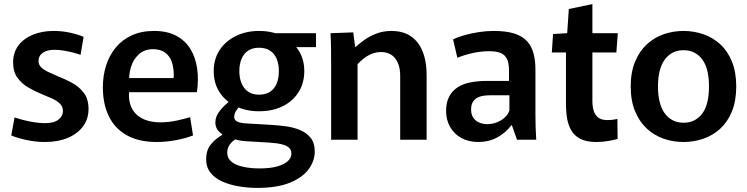

<svg xmlns="http://www.w3.org/2000/svg" viewBox="-20 -682 3647 937"><path d="M199 11Q155 11 110.5 1.5Q66 -8 35 -21L51 -109Q68 -103 93 -96.5Q118 -90 146 -85.5Q174 -81 200 -81Q243 -81 265 -98Q287 -115 287 -141Q287 -162 272 -176.5Q257 -191 233.5 -201.5Q210 -212 183 -223Q151 -236 119 -254.5Q87 -273 65.5 -302Q44 -331 44 -377Q44 -425 69 -459Q94 -493 139 -512Q184 -531 242 -531Q283 -531 322 -522.5Q361 -514 388 -502L373 -414Q358 -420 336.5 -425.5Q315 -431 291 -435Q267 -439 246 -439Q210 -439 189 -424.5Q168 -410 168 -384Q168 -366 181.5 -353Q195 -340 217 -330Q239 -320 264 -309Q298 -296 332 -277.5Q366 -259 389 -229Q412 -199 412 -150Q412 -101 385 -65Q358 -29 310.5 -9Q263 11 199 11Z M745 11Q658 11 599.5 -21.5Q541 -54 511.5 -114Q482 -174 482 -256Q482 -312 497.5 -361.5Q513 -411 544.5 -449.5Q576 -488 623 -509.5Q670 -531 732 -531Q795 -531 839 -508Q883 -485 908.5 -444Q934 -403 942 -348.5Q950 -294 941 -232H551L619 -282Q602 -219 615 -175Q628 -131 666.5 -108Q705 -85 763 -85Q803 -85 842 -93.5Q881 -102 908 -110L922 -21Q886 -7 838.5 2Q791 11 745 11ZM552 -301H827Q828 -306 828 -310Q828 -314 828 -316Q828 -353 818 -381Q808 -409 785.5 -425.5Q763 -442 727 -442Q685 -442 657.5 -417Q630 -392 618.5 -353Q607 -314 612 -270Z M1244 -139Q1182 -139 1131.5 -163Q1081 -187 1052 -231Q1023 -275 1023 -335Q1023 -394 1052 -438Q1081 -482 1131.5 -506.5Q1182 -531 1244 -531Q1308 -531 1357.5 -506.5Q1407 -482 1436 -438Q1465 -394 1465 -335Q1465 -276 1436.5 -231.5Q1408 -187 1358.5 -163Q1309 -139 1244 -139ZM1244 -220Q1277 -220 1298.5 -234.5Q1320 -249 1330.5 -275Q1341 -301 1341 -335Q1341 -368 1330.5 -394Q1320 -420 1298.5 -434.5Q1277 -449 1244 -449Q1212 -449 1190.5 -434.5Q1169 -420 1158.5 -394Q1148 -368 1148 -335Q1148 -301 1159 -275Q1170 -249 1191 -234.5Q1212 -220 1244 -220ZM1235 235Q1190 235 1145.5 227.5Q1101 220 1065 204Q1029 188 1007.5 161Q986 134 986 95Q986 52 1008 24Q1030 -4 1065 -24V-26Q1048 -38 1039.5 -52Q1031 -66 1031 -85Q1031 -114 1053 -141.5Q1075 -169 1104 -191L1154 -167Q1140 -154 1131.5 -140Q1123 -126 1123 -112Q1123 -96 1137 -89Q1151 -82 1178 -80L1313 -72Q1341 -70 1376 -65.5Q1411 -61 1443 -48Q1475 -35 1495.5 -10Q1516 15 1516 58Q1516 103 1486.5 143.5Q1457 184 1395 209.5Q1333 235 1235 235ZM1244 140Q1301 140 1335.5 129.5Q1370 119 1386 103Q1402 87 1402 68Q1402 51 1392.5 41Q1383 31 1366.5 25.5Q1350 20 1331.5 17.5Q1313 15 1296 14L1177 7Q1155 5 1142 2Q1129 -1 1120 -6L1132 -4Q1114 6 1101.5 23.5Q1089 41 1089 62Q1089 84 1101 98.5Q1113 113 1134.5 122Q1156 131 1184.5 135.5Q1213 140 1244 140ZM1302 -520H1522V-452H1402Z M1596 -362Q1596 -407 1595.5 -446Q1595 -485 1593 -520L1704 -524L1713 -454H1717Q1734 -470 1759.5 -488Q1785 -506 1818 -518.5Q1851 -531 1891 -531Q1932 -531 1963.5 -517Q1995 -503 2017 -475.5Q2039 -448 2050.5 -407.5Q2062 -367 2062 -315V0H1933V-311Q1933 -344 1925 -366.5Q1917 -389 1904 -402.5Q1891 -416 1874.5 -422Q1858 -428 1841 -428Q1815 -428 1793.5 -419Q1772 -410 1755 -396.5Q1738 -383 1725 -369V0H1596Z M2315 11Q2267 11 2231.5 -8.5Q2196 -28 2176.5 -62.5Q2157 -97 2157 -140Q2157 -182 2172 -210.5Q2187 -239 2213.5 -256Q2240 -273 2276 -280Q2312 -287 2353 -287H2464V-340Q2464 -359 2460.5 -375.5Q2457 -392 2447 -405.5Q2437 -419 2417.5 -425.5Q2398 -432 2367 -432Q2325 -432 2284 -422.5Q2243 -413 2212 -400L2191 -490Q2216 -502 2249 -511Q2282 -520 2318 -525.5Q2354 -531 2389 -531Q2451 -531 2491 -518Q2531 -505 2553 -480Q2575 -455 2584 -420.5Q2593 -386 2593 -344V-125Q2593 -94 2594 -60Q2595 -26 2597 0H2503L2478 -71H2476Q2447 -33 2406 -11Q2365 11 2315 11ZM2359 -76Q2393 -76 2424.5 -94.5Q2456 -113 2466 -143V-217H2373Q2358 -217 2341.5 -215Q2325 -213 2311 -206Q2297 -199 2288 -185Q2279 -171 2279 -147Q2279 -114 2301 -95Q2323 -76 2359 -76Z M2891 11Q2844 11 2815 -3Q2786 -17 2770 -42.5Q2754 -68 2748 -101.5Q2742 -135 2742 -176V-426H2673L2679 -516L2748 -520L2756 -638L2871 -662V-520H2995L2988 -426H2871V-189Q2871 -163 2877 -142.5Q2883 -122 2898.5 -109Q2914 -96 2944 -96Q2957 -96 2969.5 -97.5Q2982 -99 2993 -102L2994 -4Q2978 1 2948.5 6Q2919 11 2891 11Z M3316 11Q3265 11 3219 -5Q3173 -21 3137 -54Q3101 -87 3079.5 -138.5Q3058 -190 3058 -260Q3058 -330 3079.5 -381.5Q3101 -433 3137 -466Q3173 -499 3219 -515Q3265 -531 3316 -531Q3366 -531 3412.5 -515Q3459 -499 3495 -466Q3531 -433 3552 -381.5Q3573 -330 3573 -260Q3573 -190 3552 -138.5Q3531 -87 3495 -54Q3459 -21 3412.5 -5Q3366 11 3316 11ZM3316 -83Q3346 -83 3369 -95Q3392 -107 3408 -129Q3424 -151 3432 -184Q3440 -217 3440 -260Q3440 -303 3432 -336Q3424 -369 3408 -391Q3392 -413 3369 -425Q3346 -437 3316 -437Q3286 -437 3263 -425Q3240 -413 3224 -391Q3208 -369 3199.5 -336Q3191 -303 3191 -260Q3191 -217 3199.5 -184Q3208 -151 3224 -129Q3240 -107 3263 -95Q3286 -83 3316 -83Z"/></svg>

Font: Murecho Thin Medium
Style: Regular
Weight: 500
Version: Version 1.010